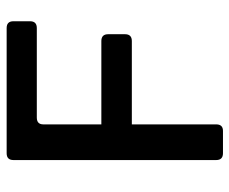

<svg xmlns="http://www.w3.org/2000/svg" viewBox="-78 -630 707 592"><g transform="rotate(-90 276.0 -333.5)"><path d="M100 0Q79 0 79 -21V-646Q79 -667 100 -667H486Q507 -667 507 -646V-595Q507 -574 486 -574H210Q189 -574 189 -554V-375H446Q467 -375 467 -354V-302Q467 -281 446 -281H189V-21Q189 0 169 0Z"/></g></svg>

Font: Pitagon Sans Medium
Style: Regular
Weight: 500
Designer: Travis Tran
Foundry: Pitagon
Version: Version 1.001; ttfautohint (v1.8.4.7-5d5b);gftools[0.9.26]